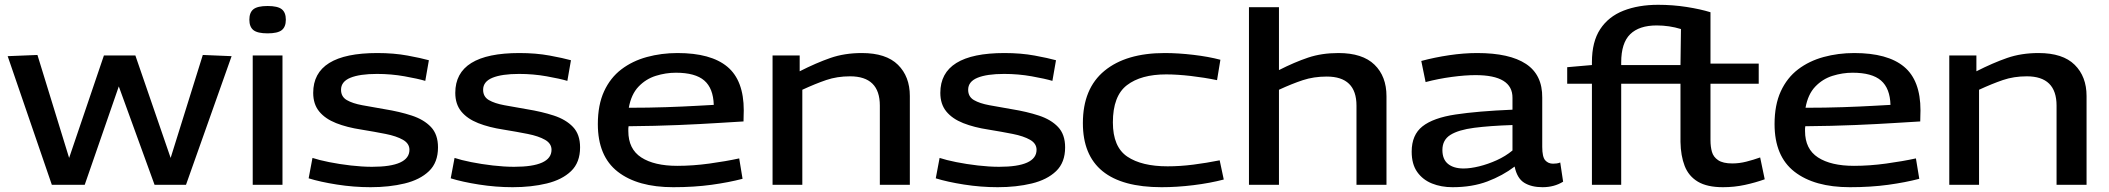

<svg xmlns="http://www.w3.org/2000/svg" viewBox="-20 -770 8789 800"><path d="M196 0 12 -536 136 -541 268 -112 413 -539H544L691 -112L825 -541L945 -536L755 0H624L475 -410L333 0Z M1095 -631Q1053 -631 1036 -644.5Q1019 -658 1019 -688Q1019 -718 1036 -731.5Q1053 -745 1095 -745Q1137 -745 1154 -731.5Q1171 -718 1171 -688Q1171 -658 1154 -644.5Q1137 -631 1095 -631ZM1033 0V-539H1157V0Z M1266 -27 1282 -112Q1309 -103 1351.5 -94.5Q1394 -86 1441.5 -80.5Q1489 -75 1530 -75Q1686 -75 1686 -146Q1686 -172 1659 -187.5Q1632 -203 1586.5 -212Q1541 -221 1486 -230Q1426 -239 1380.5 -257Q1335 -275 1310 -305.5Q1285 -336 1285 -383Q1285 -549 1552 -549Q1621 -549 1678 -538.5Q1735 -528 1767 -519L1752 -433Q1722 -442 1666 -452Q1610 -462 1551 -462Q1479 -462 1440 -446Q1401 -430 1401 -396Q1401 -367 1425 -353Q1449 -339 1490 -331.5Q1531 -324 1583 -315Q1645 -305 1695.5 -288.5Q1746 -272 1775.5 -241Q1805 -210 1805 -156Q1805 -93 1767.5 -57Q1730 -21 1666 -5.5Q1602 10 1524 10Q1454 10 1384 -1Q1314 -12 1266 -27Z M1858 -27 1874 -112Q1901 -103 1943.5 -94.5Q1986 -86 2033.5 -80.5Q2081 -75 2122 -75Q2278 -75 2278 -146Q2278 -172 2251 -187.5Q2224 -203 2178.5 -212Q2133 -221 2078 -230Q2018 -239 1972.5 -257Q1927 -275 1902 -305.5Q1877 -336 1877 -383Q1877 -549 2144 -549Q2213 -549 2270 -538.5Q2327 -528 2359 -519L2344 -433Q2314 -442 2258 -452Q2202 -462 2143 -462Q2071 -462 2032 -446Q1993 -430 1993 -396Q1993 -367 2017 -353Q2041 -339 2082 -331.5Q2123 -324 2175 -315Q2237 -305 2287.5 -288.5Q2338 -272 2367.5 -241Q2397 -210 2397 -156Q2397 -93 2359.5 -57Q2322 -21 2258 -5.5Q2194 10 2116 10Q2046 10 1976 -1Q1906 -12 1858 -27Z M2785 10Q2637 10 2554 -54.5Q2471 -119 2471 -253Q2471 -333 2497 -389.5Q2523 -446 2569 -481Q2615 -516 2675.5 -532.5Q2736 -549 2803 -549Q2942 -549 3010.5 -492Q3079 -435 3079 -310Q3079 -302 3078.5 -289.5Q3078 -277 3078 -264Q3041 -262 2971 -257.5Q2901 -253 2806 -249Q2711 -245 2599 -244Q2598 -239 2598 -234.5Q2598 -230 2598 -224Q2598 -149 2652 -114Q2706 -79 2802 -79Q2867 -79 2936 -88.5Q3005 -98 3060 -110L3074 -25Q3017 -10 2944.5 0Q2872 10 2785 10ZM2600 -321Q2683 -321 2756 -323.5Q2829 -326 2881 -329Q2933 -332 2954 -333Q2952 -402 2914.5 -434.5Q2877 -467 2796 -467Q2754 -467 2712.5 -454Q2671 -441 2640.5 -409Q2610 -377 2600 -321Z M3199 0V-539H3312V-473Q3381 -508 3440 -528.5Q3499 -549 3571 -549Q3672 -549 3721.5 -500Q3771 -451 3771 -370V0H3646V-330Q3646 -452 3522 -452Q3468 -452 3422.5 -436.5Q3377 -421 3323 -396V0Z M3879 -27 3895 -112Q3922 -103 3964.5 -94.5Q4007 -86 4054.5 -80.5Q4102 -75 4143 -75Q4299 -75 4299 -146Q4299 -172 4272 -187.5Q4245 -203 4199.5 -212Q4154 -221 4099 -230Q4039 -239 3993.5 -257Q3948 -275 3923 -305.5Q3898 -336 3898 -383Q3898 -549 4165 -549Q4234 -549 4291 -538.5Q4348 -528 4380 -519L4365 -433Q4335 -442 4279 -452Q4223 -462 4164 -462Q4092 -462 4053 -446Q4014 -430 4014 -396Q4014 -367 4038 -353Q4062 -339 4103 -331.5Q4144 -324 4196 -315Q4258 -305 4308.5 -288.5Q4359 -272 4388.5 -241Q4418 -210 4418 -156Q4418 -93 4380.5 -57Q4343 -21 4279 -5.5Q4215 10 4137 10Q4067 10 3997 -1Q3927 -12 3879 -27Z M4492 -257Q4492 -401 4582 -475Q4672 -549 4833 -549Q4889 -549 4952.5 -541.5Q5016 -534 5065 -521L5051 -436Q4998 -447 4941.5 -453.5Q4885 -460 4839 -460Q4734 -460 4675.5 -415Q4617 -370 4617 -260Q4617 -158 4677 -117.5Q4737 -77 4845 -77Q4897 -77 4952 -84Q5007 -91 5062 -102L5079 -22Q5022 -7 4953 1.5Q4884 10 4820 10Q4492 10 4492 -257Z M5184 0V-740H5309V-478Q5374 -511 5430.5 -530Q5487 -549 5557 -549Q5657 -549 5707 -500.5Q5757 -452 5757 -369V0H5632V-330Q5632 -451 5508 -451Q5454 -451 5408.5 -436Q5363 -421 5309 -396V0Z M5862 -138Q5862 -208 5907 -243.5Q5952 -279 6045 -293Q6138 -307 6282 -313V-362Q6283 -457 6128 -457Q6085 -457 6029 -449.5Q5973 -442 5920 -428L5902 -516Q5958 -531 6018.5 -540Q6079 -549 6135 -549Q6270 -549 6338.5 -503.5Q6407 -458 6406 -363V-158Q6406 -116 6418.5 -102Q6431 -88 6451 -88Q6458 -88 6466 -89Q6474 -90 6481 -93L6493 -13Q6456 10 6407 10Q6361 10 6331 -8.5Q6301 -27 6291 -76Q6241 -38 6177.5 -14Q6114 10 6032 10Q5985 10 5946.5 -5.5Q5908 -21 5885 -53.5Q5862 -86 5862 -138ZM5990 -145Q5990 -106 6013.5 -87Q6037 -68 6078 -68Q6107 -68 6143.5 -77Q6180 -86 6216.5 -102.5Q6253 -119 6282 -143V-249Q6188 -246 6122.5 -237.5Q6057 -229 6023.5 -208Q5990 -187 5990 -145Z M7159 10Q7093 10 7054.5 -13Q7016 -36 6999.5 -78.5Q6983 -121 6982 -179V-421H6735V0H6613V-421H6510V-490L6613 -499V-511Q6613 -596 6647.5 -648.5Q6682 -701 6744.5 -725.5Q6807 -750 6889 -750Q6950 -750 7007.5 -741Q7065 -732 7107 -719V-505H7308V-421H7107V-186Q7107 -159 7113 -137.5Q7119 -116 7139 -102.5Q7159 -89 7198 -89Q7227 -89 7256.5 -96.5Q7286 -104 7314 -114L7333 -23Q7294 -9 7250 0.5Q7206 10 7159 10ZM6735 -499H6982L6984 -649Q6935 -664 6883 -664Q6810 -664 6772.5 -627.5Q6735 -591 6735 -510Z M7688 10Q7540 10 7457 -54.5Q7374 -119 7374 -253Q7374 -333 7400 -389.5Q7426 -446 7472 -481Q7518 -516 7578.5 -532.5Q7639 -549 7706 -549Q7845 -549 7913.5 -492Q7982 -435 7982 -310Q7982 -302 7981.5 -289.5Q7981 -277 7981 -264Q7944 -262 7874 -257.5Q7804 -253 7709 -249Q7614 -245 7502 -244Q7501 -239 7501 -234.5Q7501 -230 7501 -224Q7501 -149 7555 -114Q7609 -79 7705 -79Q7770 -79 7839 -88.5Q7908 -98 7963 -110L7977 -25Q7920 -10 7847.5 0Q7775 10 7688 10ZM7503 -321Q7586 -321 7659 -323.5Q7732 -326 7784 -329Q7836 -332 7857 -333Q7855 -402 7817.5 -434.5Q7780 -467 7699 -467Q7657 -467 7615.5 -454Q7574 -441 7543.5 -409Q7513 -377 7503 -321Z M8102 0V-539H8215V-473Q8284 -508 8343 -528.5Q8402 -549 8474 -549Q8575 -549 8624.5 -500Q8674 -451 8674 -370V0H8549V-330Q8549 -452 8425 -452Q8371 -452 8325.5 -436.5Q8280 -421 8226 -396V0Z"/></svg>

Font: Georama Extended Medium
Style: Regular
Weight: 500
Width: 7
Designer: Jean-Baptiste Levee
Foundry: Production Type
Version: Version 1.000